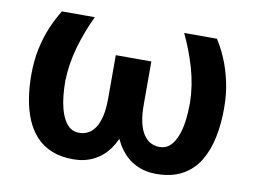

<svg xmlns="http://www.w3.org/2000/svg" viewBox="-64 -618 949 719"><g transform="rotate(10 411.0 -259.0)"><path d="M581.5 -528.3H706.1Q725.6 -498 741.7 -460Q757.8 -421.9 767.8 -375.7Q777.8 -329.6 777.8 -275.4Q777.8 -216.3 767.1 -164.6Q756.3 -112.8 732.2 -73.5Q708 -34.2 667.7 -12.2Q627.4 9.8 569.3 9.8Q526.9 9.8 492.7 -7.1Q458.5 -23.9 434.1 -56.6Q409.7 -89.4 397 -137.2Q384.3 -185.1 384.3 -246.6V-401.9H479V-237.8Q479 -197.3 485.6 -169.4Q492.2 -141.6 503.9 -124.5Q515.6 -107.4 531 -99.6Q546.4 -91.8 564.5 -91.8Q588.4 -91.8 604.2 -106.9Q620.1 -122.1 630.1 -147.9Q640.1 -173.8 644.3 -206.5Q648.4 -239.3 648.4 -275.4Q647 -340.8 628.7 -404.3Q610.4 -467.8 581.5 -528.3ZM116.7 -528.3H241.7Q212.9 -467.8 194.6 -404.3Q176.3 -340.8 174.3 -275.4Q174.3 -246.6 177 -219.5Q179.7 -192.4 185.8 -169.4Q191.9 -146.5 201.7 -128.9Q211.4 -111.3 225.3 -101.6Q239.3 -91.8 258.3 -91.8Q276.4 -91.8 292 -99.6Q307.6 -107.4 319.1 -124.5Q330.6 -141.6 337.2 -169.4Q343.8 -197.3 343.8 -237.8V-401.9H439V-246.6Q439 -185.1 426 -137.2Q413.1 -89.4 388.9 -56.6Q364.7 -23.9 330.6 -7.1Q296.4 9.8 253.9 9.8Q207 9.8 172.1 -4.4Q137.2 -18.6 112.8 -44.9Q88.4 -71.3 73.5 -106.9Q58.6 -142.6 51.8 -185.3Q44.9 -228 44.9 -275.4Q44.9 -329.6 54.9 -375.7Q64.9 -421.9 81.3 -460Q97.7 -498 116.7 -528.3Z"/></g></svg>

Font: Roboto SemiBold
Style: Regular
Weight: 600
Designer: Christian Robertson
Foundry: Google
Version: Version 3.009; 2024